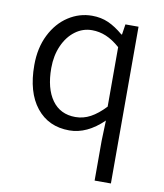

<svg xmlns="http://www.w3.org/2000/svg" viewBox="-80 -563 712 836"><g transform="rotate(10 276.0 -144.5)"><path d="M395 32 398 -58Q326 12 248 12Q156 12 102.5 -55Q49 -122 49 -242Q49 -318 78 -376Q107 -434 155.5 -465.5Q204 -497 260 -497Q300 -497 332.5 -482.5Q365 -468 399 -439H402L409 -485H467V208H395ZM395 -119V-382Q363 -410 333 -422.5Q303 -435 271 -435Q230 -435 196.5 -410Q163 -385 143.5 -341Q124 -297 124 -242Q124 -152 160.5 -101Q197 -50 264 -50Q299 -50 330.5 -67Q362 -84 395 -119Z"/></g></svg>

Font: Assistant-zap
Style: zap
Weight: 400
Designer: Hebrew By Ben Nathan, Latin by Paul Hunt
Version: Version 2.001